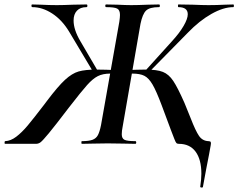

<svg xmlns="http://www.w3.org/2000/svg" viewBox="-55 -645 1069 861"><path d="M312 -12Q343 -12 359.5 -18Q376 -24 384 -39Q392 -54 398 -84L480 -547Q483 -567 483 -578Q483 -600 470.5 -606.5Q458 -613 421 -613Q417 -613 417 -619Q417 -625 421 -625L471 -624Q511 -622 533 -622Q563 -622 609 -624L658 -625Q662 -625 662 -619Q662 -613 658 -613Q616 -613 600 -597.5Q584 -582 575 -538L495 -77Q491 -58 491 -43Q491 -24 503.5 -18Q516 -12 552 -12Q556 -12 556 -6Q556 0 552 0Q518 0 500 -1L428 -2L362 -1Q344 0 312 0Q310 0 310 -6Q310 -12 312 -12ZM-32 -12Q-7 -13 18 -32Q43 -51 69 -82Q95 -113 144 -177L156 -193Q205 -258 236.5 -287Q268 -316 297.5 -324.5Q327 -333 378 -333Q416 -333 477 -330L475 -312Q467 -313 458 -314Q449 -315 440 -315Q406 -315 383.5 -303.5Q361 -292 335.5 -263.5Q310 -235 255 -164Q191 -80 164 -47.5Q137 -15 127.5 -7.5Q118 0 106 0H-32Q-35 0 -34.5 -6Q-34 -12 -32 -12ZM90 -613Q86 -613 86 -619Q86 -625 89 -625L128 -624Q166 -622 200 -622Q227 -622 275 -624L333 -625Q337 -625 337 -619Q337 -613 333 -613Q305 -613 290 -597Q275 -581 275 -553Q275 -512 305 -461L384 -326L366 -317L255 -503Q223 -556 179 -584.5Q135 -613 90 -613ZM843 192Q848 157 848 134Q848 70 822 35Q796 0 747 0Q740 0 736.5 -3Q733 -6 727 -21.5Q721 -37 711 -63L670 -173Q646 -237 629 -266Q612 -295 592.5 -305Q573 -315 538 -315Q527 -315 518.5 -314Q510 -313 502 -312V-330Q564 -333 599 -333Q649 -333 675.5 -322.5Q702 -312 722 -282Q742 -252 772 -184L800 -115Q822 -58 837.5 -35.5Q853 -13 880 -12Q888 -12 890 -8Q892 -4 890 6Q885 35 882 50Q872 99 855 193Q854 197 848 196Q842 195 843 192ZM595 -326 717 -461Q750 -497 768.5 -529Q787 -561 787 -581Q787 -613 745 -613Q743 -613 743 -619Q743 -625 745 -625L808 -624Q854 -622 880 -622Q916 -622 954 -624L991 -625Q994 -625 994 -619Q994 -613 991 -613Q947 -613 893 -582.5Q839 -552 787 -498L609 -317Z"/></svg>

Font: Cormorant Garamond
Style: Bold Italic
Weight: 700
Italic angle: -10°
Designer: Christian Thalmann (Catharsis Fonts)
Foundry: Catharsis Fonts
Version: Version 4.000